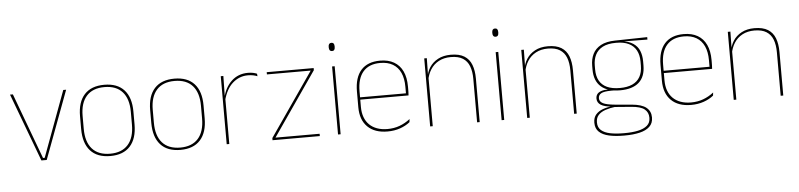

<svg xmlns="http://www.w3.org/2000/svg" viewBox="-48 -917 5679 1365"><g transform="rotate(-5 2792.0 -235.0)"><path d="M241 -16.5 414.5 -485.5H435L254 0H216L34.5 -485.5H55L229 -16.5Z M707.5 11.5Q614 11.5 565.5 -42.5Q517 -96.5 517 -197.5V-289Q517 -390 565.8 -443.5Q614.5 -497 707.5 -497Q800.5 -497 849.2 -443.5Q898 -390 898 -289V-197.5Q898 -96.5 849.2 -42.5Q800.5 11.5 707.5 11.5ZM707.5 -5Q791 -5 835.2 -54.5Q879.5 -104 879.5 -197.5V-289Q879.5 -382 835.5 -431.2Q791.5 -480.5 707.5 -480.5Q623.5 -480.5 579.5 -431.2Q535.5 -382 535.5 -289V-197.5Q535.5 -104 579.5 -54.5Q623.5 -5 707.5 -5Z M1208 11.5Q1114.5 11.5 1066 -42.5Q1017.5 -96.5 1017.5 -197.5V-289Q1017.5 -390 1066.2 -443.5Q1115 -497 1208 -497Q1301 -497 1349.8 -443.5Q1398.5 -390 1398.5 -289V-197.5Q1398.5 -96.5 1349.8 -42.5Q1301 11.5 1208 11.5ZM1208 -5Q1291.5 -5 1335.8 -54.5Q1380 -104 1380 -197.5V-289Q1380 -382 1336 -431.2Q1292 -480.5 1208 -480.5Q1124 -480.5 1080 -431.2Q1036 -382 1036 -289V-197.5Q1036 -104 1080 -54.5Q1124 -5 1208 -5Z M1554 -308.5 1544.5 -320.5 1550 -325Q1566.5 -402 1614.5 -447.2Q1662.5 -492.5 1732.5 -492.5Q1753.5 -492.5 1769.8 -489Q1786 -485.5 1797 -480.5L1798.5 -462.5Q1785.5 -468 1768.5 -471.5Q1751.5 -475 1731 -475Q1669.5 -475 1622.2 -433.2Q1575 -391.5 1554 -308.5ZM1538.5 0V-485.5H1557L1554.5 -335L1557 -332.5V0Z M2203 -16.5V0H1865.5V-15.5L2179 -469.5H1866.5V-485.5H2201.5V-470.5L1888 -16.5Z M2333 0V-485.5H2351.5V0ZM2342.5 -594.5Q2332 -594.5 2326.5 -601.2Q2321 -608 2321 -622V-626.5Q2321 -640 2326.5 -646.8Q2332 -653.5 2342.5 -653.5Q2353 -653.5 2358.2 -646.8Q2363.5 -640 2363.5 -626.5V-622Q2363.5 -608 2358.2 -601.2Q2353 -594.5 2342.5 -594.5Z M2686 9.5Q2594.5 9.5 2544 -40.2Q2493.5 -90 2493.5 -180.5V-292.5Q2493.5 -392.5 2540.2 -444.8Q2587 -497 2676 -497Q2734.5 -497 2775.2 -473.5Q2816 -450 2837 -405.2Q2858 -360.5 2858 -296.5V-279.5Q2858 -268.5 2857.8 -257.5Q2857.5 -246.5 2856.5 -233H2839.5Q2839.5 -250.5 2839.5 -266.5Q2839.5 -282.5 2839.5 -296Q2839.5 -355.5 2820.8 -396.5Q2802 -437.5 2765.5 -459Q2729 -480.5 2676 -480.5Q2596 -480.5 2554 -432.5Q2512 -384.5 2512 -292.5V-243.5V-239.5V-181Q2512 -140 2523.8 -108Q2535.5 -76 2558 -53.8Q2580.5 -31.5 2613 -19.8Q2645.5 -8 2686.5 -8Q2734 -8 2774 -22.8Q2814 -37.5 2849 -65L2846.5 -43Q2817 -19 2776 -4.8Q2735 9.5 2686 9.5ZM2502 -233V-249.5H2850V-233Z M3325.5 0V-310Q3325.5 -363 3311.2 -400.5Q3297 -438 3265 -458.2Q3233 -478.5 3179.5 -478.5Q3130 -478.5 3093.2 -458.8Q3056.5 -439 3034.5 -404.2Q3012.5 -369.5 3005.5 -325L2996.5 -344H3002Q3006.5 -385 3028.2 -419.2Q3050 -453.5 3088.5 -474.2Q3127 -495 3180.5 -495Q3241 -495 3276.8 -472.8Q3312.5 -450.5 3328.2 -409.2Q3344 -368 3344 -311V0ZM2990.5 0V-485.5H3009L3007 -358.5H3009V0Z M3500.5 0V-485.5H3519V0ZM3510 -594.5Q3499.5 -594.5 3494 -601.2Q3488.5 -608 3488.5 -622V-626.5Q3488.5 -640 3494 -646.8Q3499.5 -653.5 3510 -653.5Q3520.5 -653.5 3525.8 -646.8Q3531 -640 3531 -626.5V-622Q3531 -608 3525.8 -601.2Q3520.5 -594.5 3510 -594.5Z M4018 0V-310Q4018 -363 4003.8 -400.5Q3989.5 -438 3957.5 -458.2Q3925.5 -478.5 3872 -478.5Q3822.5 -478.5 3785.8 -458.8Q3749 -439 3727 -404.2Q3705 -369.5 3698 -325L3689 -344H3694.5Q3699 -385 3720.8 -419.2Q3742.5 -453.5 3781 -474.2Q3819.5 -495 3873 -495Q3933.5 -495 3969.2 -472.8Q4005 -450.5 4020.8 -409.2Q4036.5 -368 4036.5 -311V0ZM3683 0V-485.5H3701.5L3699.5 -358.5H3701.5V0Z M4358 -138Q4270 -138 4222.8 -179.5Q4175.5 -221 4175.5 -302V-329Q4175.5 -376.5 4193.5 -413Q4211.5 -449.5 4250.8 -471Q4290 -492.5 4353.5 -493.5L4583 -498V-480.5L4396 -482.5L4395.5 -485Q4450 -479.5 4481.2 -458.2Q4512.5 -437 4525.8 -404Q4539 -371 4539 -330V-300.5Q4539 -219.5 4493 -178.8Q4447 -138 4358 -138ZM4355.5 168H4364Q4418 168 4459.5 159.2Q4501 150.5 4524.8 130.2Q4548.5 110 4548.5 75.5V73.5Q4548.5 35.5 4520.8 13.2Q4493 -9 4428 -14L4300.5 -24L4317 -24.5Q4275 -19.5 4242.8 -8.5Q4210.5 2.5 4192.2 22.5Q4174 42.5 4174 74V75.5Q4174 111 4197.2 131.2Q4220.5 151.5 4261.5 159.8Q4302.5 168 4355.5 168ZM4355.5 185Q4296.5 185 4251.5 175Q4206.5 165 4181 141.2Q4155.5 117.5 4155.5 76.5V74.5Q4155.5 39 4175 17Q4194.5 -5 4226.5 -16.2Q4258.5 -27.5 4296 -30.5L4295 -27.5Q4237 -32 4211.2 -48.5Q4185.5 -65 4185.5 -93.5V-94Q4185.5 -112 4194.5 -124.8Q4203.5 -137.5 4223.8 -144.5Q4244 -151.5 4276.5 -151.5V-158L4332 -141H4293.5Q4242.5 -140.5 4222.8 -129Q4203 -117.5 4203 -95V-94.5Q4203 -71 4228 -58Q4253 -45 4315 -39.5L4430.5 -29.5Q4503.5 -23 4535.2 3.2Q4567 29.5 4567 72.5V74.5Q4567 115 4541.2 139.2Q4515.5 163.5 4469.8 174.2Q4424 185 4364 185ZM4358 -154.5Q4411.5 -154.5 4447.5 -171Q4483.5 -187.5 4502 -220.2Q4520.5 -253 4520.5 -300.5V-330Q4520.5 -376.5 4502.5 -409.5Q4484.5 -442.5 4449.2 -459.8Q4414 -477 4362 -477H4357Q4299 -477 4263 -458Q4227 -439 4210.5 -405.5Q4194 -372 4194 -329V-302Q4194 -253.5 4212.2 -220.8Q4230.5 -188 4267 -171.2Q4303.5 -154.5 4358 -154.5Z M4852.5 9.5Q4761 9.5 4710.5 -40.2Q4660 -90 4660 -180.5V-292.5Q4660 -392.5 4706.8 -444.8Q4753.5 -497 4842.5 -497Q4901 -497 4941.8 -473.5Q4982.5 -450 5003.5 -405.2Q5024.5 -360.5 5024.5 -296.5V-279.5Q5024.5 -268.5 5024.2 -257.5Q5024 -246.5 5023 -233H5006Q5006 -250.5 5006 -266.5Q5006 -282.5 5006 -296Q5006 -355.5 4987.2 -396.5Q4968.5 -437.5 4932 -459Q4895.5 -480.5 4842.5 -480.5Q4762.5 -480.5 4720.5 -432.5Q4678.5 -384.5 4678.5 -292.5V-243.5V-239.5V-181Q4678.5 -140 4690.2 -108Q4702 -76 4724.5 -53.8Q4747 -31.5 4779.5 -19.8Q4812 -8 4853 -8Q4900.5 -8 4940.5 -22.8Q4980.5 -37.5 5015.5 -65L5013 -43Q4983.5 -19 4942.5 -4.8Q4901.5 9.5 4852.5 9.5ZM4668.5 -233V-249.5H5016.5V-233Z M5492 0V-310Q5492 -363 5477.8 -400.5Q5463.5 -438 5431.5 -458.2Q5399.5 -478.5 5346 -478.5Q5296.5 -478.5 5259.8 -458.8Q5223 -439 5201 -404.2Q5179 -369.5 5172 -325L5163 -344H5168.5Q5173 -385 5194.8 -419.2Q5216.5 -453.5 5255 -474.2Q5293.5 -495 5347 -495Q5407.5 -495 5443.2 -472.8Q5479 -450.5 5494.8 -409.2Q5510.5 -368 5510.5 -311V0ZM5157 0V-485.5H5175.5L5173.5 -358.5H5175.5V0Z"/></g></svg>

Font: Anek Odia Medium Thin
Style: Regular
Weight: 250
Version: Version 1.003